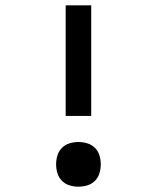

<svg xmlns="http://www.w3.org/2000/svg" viewBox="-20 -690 590 722"><path d="M227 -254V-670H323V-254ZM275 12Q258 12 241.5 7Q225 2 213 -10Q201 -22 196 -38.5Q191 -55 191 -72Q191 -89 196 -105.5Q201 -122 213 -134Q225 -146 241.5 -151Q258 -156 275 -156Q292 -156 308.5 -151Q325 -146 337 -134Q349 -122 354 -105.5Q359 -89 359 -72Q359 -55 354 -38.5Q349 -22 337 -10Q325 2 308.5 7Q292 12 275 12Z"/></svg>

Font: Lode Dark Term
Style: Bold
Weight: 700
Monospace: yes
Designer: Belleve Invis
Foundry: Belleve Invis
Version: Version 29.2.0